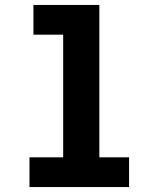

<svg xmlns="http://www.w3.org/2000/svg" viewBox="-20 -755 640 775"><path d="M99 0V-120H235V-615H115V-735H381V-120H501V0Z"/></svg>

Font: Iosevka Curly Heavy Extended
Style: Regular
Weight: 900
Width: 7
Monospace: yes
Designer: Belleve Invis
Foundry: Belleve Invis
Version: Version 11.1.0; ttfautohint (v1.8.3)